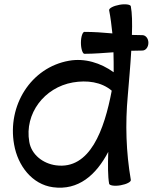

<svg xmlns="http://www.w3.org/2000/svg" viewBox="-20 -838 744 885"><path d="M369 -590C414 -590 459 -594 503 -597C504 -567 504 -536 504 -505C444 -548 371 -571 298 -558C122 -527 13 -351 45 -172C62 -74 128 12 224 25C341 41 423 -31 479 -138C477 -78 477 -25 483 9C485 17 508 21 536 16C564 11 585 0 583 -9C561 -137 557 -267 569 -397C574 -459 581 -534 585 -604C602 -604 619 -605 636 -605C652 -605 664 -621 664 -641C664 -660 652 -676 636 -676C620 -676 604 -677 588 -677C590 -731 589 -778 583 -809C582 -817 558 -821 531 -816C503 -811 482 -800 483 -791C490 -756 494 -720 498 -684C455 -688 412 -691 369 -691C361 -691 353 -669 353 -641C353 -613 361 -590 369 -590ZM238 -76C178 -84 125 -125 115 -184C92 -314 184 -435 316 -458C380 -469 447 -461 495 -420C461 -240 395 -55 238 -76Z"/></svg>

Font: Nupuram Medium
Style: Regular
Weight: 500
Designer: Santhosh Thottingal (santhosh.thottingal@gmail.com)
Foundry: SMC
Version: Version 1.000